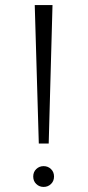

<svg xmlns="http://www.w3.org/2000/svg" viewBox="-20 -726 345 757"><path d="M117 -706H187L172 -160H133ZM111 -30Q111 -48 123 -59.5Q135 -71 152 -71Q169 -71 181 -59.5Q193 -48 193 -30Q193 -12 181 -0.5Q169 11 152 11Q135 11 123 -0.5Q111 -12 111 -30Z"/></svg>

Font: Maitree Light
Style: Regular
Weight: 300
Designer: CadsonDemak Team
Foundry: CadsonDemak
Version: Version 1.001